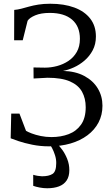

<svg xmlns="http://www.w3.org/2000/svg" viewBox="-20 -771 596 1026"><path d="M242 11Q194.5 11 152 2.2Q109.5 -6.5 79.2 -16.8Q49 -27 37 -32L40 -164H84L119 -72Q128.5 -66 149.2 -58Q170 -50 197.8 -44.2Q225.5 -38.5 255 -38.5Q305.5 -38.5 347 -54.2Q388.5 -70 413.2 -105.2Q438 -140.5 438 -198Q438 -245 418.5 -280.5Q399 -316 354.2 -335.8Q309.5 -355.5 234 -355.5L159.5 -351.5L159 -410.5L220 -409.5Q252.5 -409.5 285.2 -418.2Q318 -427 345.8 -445.5Q373.5 -464 390.2 -493.2Q407 -522.5 407 -563.5Q407 -630 365.2 -666Q323.5 -702 246 -702Q199 -702 168.2 -689Q137.5 -676 127.5 -660L101.5 -556H55.5L56 -718Q74.5 -719.5 93.8 -724.5Q113 -729.5 135.2 -735.8Q157.5 -742 185.2 -746.5Q213 -751 248.5 -751Q322.5 -751 377.2 -730.8Q432 -710.5 462.2 -671.5Q492.5 -632.5 492.5 -576Q492.5 -534.5 475.5 -502.5Q458.5 -470.5 431.8 -447.5Q405 -424.5 374.5 -410.8Q344 -397 316.5 -392Q383 -390.5 430.2 -365.2Q477.5 -340 502.5 -298.5Q527.5 -257 527.5 -206Q527.5 -156.5 506.5 -116.5Q485.5 -76.5 447.2 -48Q409 -19.5 356.8 -4.2Q304.5 11 242 11ZM232 235Q212 235 191.5 231Q171 227 157.5 222V163Q168 166.5 182.5 168.8Q197 171 204.5 171Q241.5 171 261 158.2Q280.5 145.5 280.5 100Q280.5 79 274 58.5Q267.5 38 259.2 22.2Q251 6.5 246.5 0L269.5 -6L287.5 0Q298 9.5 313 30Q328 50.5 339.2 78.5Q350.5 106.5 350.5 138Q350.5 172 336 193.5Q321.5 215 295 225Q268.5 235 232 235Z"/></svg>

Font: Merriweather 7pt Light
Style: Regular
Weight: 300
Designer: Eben Sorkin
Foundry: Eben Sorkin
Version: Version 2.200;gftools[0.9.31]